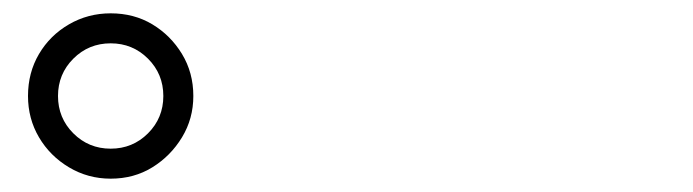

<svg xmlns="http://www.w3.org/2000/svg" viewBox="-20 -874 1040 288"><path d="M146 -606Q112 -606 83.5 -623Q55 -640 38.5 -668Q22 -696 22 -730Q22 -765 38.5 -793Q55 -821 83.5 -837.5Q112 -854 146 -854Q181 -854 208.5 -837.5Q236 -821 253 -793Q270 -765 270 -730Q270 -696 253 -668Q236 -640 208.5 -623Q181 -606 146 -606ZM146 -651Q179 -651 202 -674Q225 -697 225 -730Q225 -763 202 -786Q179 -809 146 -809Q113 -809 90 -786Q67 -763 67 -730Q67 -697 90 -674Q113 -651 146 -651Z"/></svg>

Font: Noto Serif SC ExtraLight ExtraBold
Style: Regular
Weight: 800
Version: Version 2.002-H1;hotconv 1.1.0;makeotfexe 2.6.0